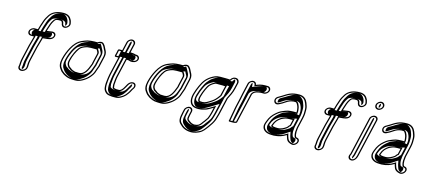

<svg xmlns="http://www.w3.org/2000/svg" viewBox="-66 -1359 4990 2231"><g transform="rotate(15 2429.5 -243.5)"><path d="M324.8 -374.2C331.8 -374.7 341.3 -375.6 351.1 -376.9C384.5 -379.6 425 -382.3 445.7 -409.5C474.8 -447.7 450.8 -488.7 401.6 -476.7C385.2 -473.6 369.1 -471.1 348.8 -469C350 -473.6 351.4 -478.4 353.1 -483.6L361.2 -508.9C363.6 -516.1 365.9 -523.1 368.2 -529.8L375.4 -551.7C381.4 -567.8 389.9 -583 398.8 -597.8C412.5 -617.4 414.7 -621.8 447.3 -625H470.1C471 -624.8 476.7 -623.6 479.6 -623H480.1C487.7 -620.2 492.8 -608.6 494.8 -598.6L497 -586.5C501.4 -568 522.3 -548.4 554.8 -561.7C575 -570 601.7 -596.3 594.8 -625.6L592.3 -636.4C590.6 -647 587.4 -656.5 583.1 -665C567 -697.3 542.4 -722 485.8 -722C411.5 -722 352.9 -698.8 318.3 -648.4C302.4 -624.3 284.5 -593.5 274.8 -562.1L267.8 -540.5C264.8 -532.7 261.6 -523.6 258.9 -514.8L258.8 -514.5C255.1 -498.7 247.6 -479.2 243.9 -463L243.6 -461.5H205.1C178.8 -461.5 151.7 -440.5 145.8 -414.9C139.9 -389.5 156.7 -367.3 183.3 -367.3H220.6C220.5 -366.8 219.8 -362.9 219.3 -361C211.3 -326.2 197.8 -289.2 189.2 -252.1L152 -90.8C147.6 -71.8 143.6 -51.5 143 -34.4C141.8 -24.5 143.1 -9 140.9 0.5L139.3 7.5C133.1 34.1 150.9 56 179.1 56C208.1 56 237 33.8 243.1 7.5L244.7 0.5C246.8 -8.6 247.6 -19.1 247.2 -30.2C247.3 -48.6 249.3 -67 254.5 -89.8L292 -252.1C300.4 -288.5 314.9 -327.6 323.5 -364.7L323.6 -365.2C323.9 -368.3 324.2 -370.6 324.8 -374.2ZM309.6 -373.2C309 -370 308.5 -365.1 308.4 -364.2C299.9 -327.8 285.7 -289.9 277 -252.1L239.5 -89.8C234 -65.9 231.9 -46.6 231.8 -26.6C232.2 -15.8 231.4 -7 229.7 0.5L228.1 7.5C224.2 24.4 204.2 41 182.5 41C162.1 41 150.2 25.1 154.3 7.5L155.9 0.5C159 -13.1 157.4 -28.6 158.3 -36C160.3 -52 162.5 -71.3 167 -90.8L204.2 -252.1C212.5 -287.9 226 -324.8 234.3 -361C235 -363.8 235.6 -367.2 235.8 -368.4L238 -382.3H186.8C168.5 -382.3 156.9 -398 160.8 -414.9C164.6 -431.6 183.1 -446.5 201.6 -446.5H255.1L258.9 -463C263.9 -484.8 274.1 -517.7 282.3 -538.6L289.5 -560.9C298.3 -589.7 315.4 -619.3 330.6 -642.4C359.9 -685 410.6 -707 482.3 -707C533.7 -707 553.9 -686.3 568.9 -656C572.9 -648.4 575.6 -640.1 577.2 -630.6L579.7 -619.4C584.3 -599.9 566.3 -581.3 551.7 -575.3C529.8 -566.4 515.5 -579.7 512.2 -592.6L510 -604.4C507.7 -615.7 503.3 -631.8 488.2 -637.2C482.7 -639.2 477 -639.6 475.2 -640H450C414.5 -636.5 401.6 -625.4 386.7 -604.2C376.5 -589.6 367.7 -571.8 360.9 -553.5L353.6 -531.4C351.4 -524.7 349 -517.7 346.6 -510.3L338.5 -485C336.8 -479.6 335.2 -474.3 333.9 -469.6L329.3 -452.3L346.9 -454.1C367.6 -456.2 384.4 -458.8 401.1 -462C435.2 -468.3 456.9 -446.5 434.1 -416.5C418.4 -395.9 365.2 -391.9 327.1 -389.1L312.1 -388ZM509.3 -634.2C534.8 -625 532.8 -611 534.8 -600.9L537.1 -588.9C537.6 -586.6 538.6 -584 540 -581.3C550.2 -591.5 558.6 -606.9 554.8 -623.1L552.3 -634.1C550.5 -644.4 547.7 -653 543.6 -661C526.5 -695.5 502.1 -707 482.3 -707C437.8 -707 390.5 -694.5 357.2 -646C341.6 -622.4 324 -592 314.7 -561.7L307.6 -539.8C304.6 -532 301.3 -522.8 298.8 -514.6C295 -498 287.5 -478.6 283.9 -463L280.1 -446.5H210.1C202 -442.2 189.2 -429.6 185.8 -414.9C182.4 -400.4 188.8 -387.3 195.7 -382.3H262.9L260.6 -367.7C260.5 -367 259.9 -363.2 259.3 -361C251.2 -325.7 237.7 -288.7 229.2 -252.1L192 -90.8C187.6 -71.7 183.7 -52.2 183.1 -35.3C182 -25.7 183.5 -10.7 180.9 0.5L179.3 7.5C176.6 18.9 179.1 28.8 184.3 35.6C192.1 29.6 200.5 18.8 203.1 7.5L204.7 0.5C206.7 -8 207.4 -17.8 207 -28.8C207.1 -47.8 209.2 -66.6 214.5 -89.8L252 -252.1C260.6 -289.1 275 -328 283.5 -364.8C283.7 -367 284.1 -370.4 284.7 -373.8L286.8 -386.4L320.4 -388.9C325.2 -389.2 332.8 -390 340 -390.9C374.1 -395.7 390.5 -390.5 407.2 -412.4C422.3 -432.3 419.6 -453.2 409.9 -462.1C394 -459.3 376.4 -456.6 356.1 -454.6L303.5 -449.3L308.9 -469.3C310.1 -473.9 311.6 -478.9 313.3 -484.2L321.3 -509.4C323.7 -516.7 326.1 -523.7 328.4 -530.4L335.6 -552.4C342 -569.6 350.4 -584.4 359.8 -600.2C368.3 -612.2 370.3 -621.9 396.1 -631C412 -636.7 429 -638.4 445.5 -640H484.5C491.8 -638.3 501.4 -637.1 509.3 -634.2Z M981.7 -362.5 955.8 -250.5C954.7 -245.4 954 -241.6 953.3 -235.1C953.1 -234.6 951.2 -229.5 949 -224.9C928.1 -167.3 897.1 -95 838 -95H822.9C818.2 -95 810.8 -95.3 801.8 -96H788.2C770.8 -99.5 743.3 -111.2 735.2 -120.8C730.8 -126 722.5 -129.6 715.7 -133.6C701.1 -151.9 689.3 -165.8 698.7 -206.5C712.5 -266.4 737.8 -319.7 767.4 -361.3C784.3 -383.1 814.7 -396.5 848.2 -406.2L858.6 -408.1C866.9 -409 887.1 -411 895.8 -411H959.5C961 -411 961.9 -411 963.9 -411.2C969.9 -396.2 986 -381.1 981.7 -362.5ZM1051.1 -243.1 1076.2 -351.9C1084.9 -389.6 1074.4 -416.9 1061.4 -438C1049.9 -456.8 1047.4 -472.6 1031.7 -490.3L1024.5 -498.1C1007.1 -518.3 973.8 -509.5 951.5 -493.5H914.9C886.4 -493.5 858.2 -489.5 834.6 -484.4L804.7 -474.5C793.4 -470.5 782.4 -466.1 772.6 -461.6C720.6 -438.9 684.4 -397.2 656.1 -345.5C632.9 -303.1 612.7 -254.3 600.3 -200.6C587.8 -146.5 595.6 -108.6 617.8 -80.8C626.6 -69.9 633.7 -56.5 647.8 -47.6C654.5 -43.3 660.5 -37 669 -31C696.8 -15.7 725.9 1 777.7 1C787.7 1.7 795.1 2 800.5 2H815.6C848.5 2 872.6 -7.6 896.5 -19.9C923 -33.8 949.2 -53.3 970 -74.9C992.7 -99.8 1018.2 -130.9 1027.4 -170.8C1030.5 -184.3 1045.8 -215.8 1049.9 -233.4L1050.1 -234.2C1050.1 -237.1 1050.4 -240.2 1051.1 -243.1ZM963 -426H899.3C888.6 -426 868.8 -423.9 859.8 -422.9L847.9 -420.8C813.3 -410.8 777.8 -396.8 755.9 -368.4C741 -349.1 729.8 -330.7 718.8 -306C705 -273.1 692.7 -245.4 683.7 -206.5C673.2 -161.1 688.1 -141.2 702.8 -122.8C707.4 -116.9 720.5 -112.1 722.4 -109.8C731.7 -98.9 743.9 -95 757.7 -89.4C767.6 -84.9 774.4 -82.8 783.4 -81H797.8C808.3 -80.2 813.8 -80 819.4 -80H834.5C909.5 -80 944 -169.6 963.1 -222.1C966.9 -230.2 967.1 -230.7 968.4 -235.7C969.1 -241.9 969.8 -245.8 970.8 -250.5L996.7 -362.5C1003.2 -390.5 982.5 -409.1 978.4 -419.2L975.3 -426.9C971.4 -426.6 966.7 -426 963 -426ZM781.7 -14H781.2C733.1 -14 706 -29.5 679.2 -44.2C671.5 -49.7 666.3 -55.4 658.1 -60.7C646.8 -67.9 640.4 -79.5 630.8 -91.6C610.9 -116.4 603.6 -149.7 615.3 -200.6C627.3 -252.6 646.9 -300 669.4 -341C696.5 -390.6 729.3 -427.7 776.2 -448.2C785.6 -452.5 796 -456.6 806.7 -460.4L835.5 -470C859.7 -475.1 884.4 -478.5 911.4 -478.5H953.6C972.2 -491.9 998.4 -502.6 1012 -486.9L1019.2 -479C1030.3 -466.5 1034.3 -455.7 1040.9 -441C1043.3 -434.2 1045.5 -431.9 1047.7 -428.4C1059.9 -408.5 1068.8 -384.8 1061.2 -351.9L1036.1 -243.1C1035.3 -239.5 1034.9 -235.3 1034.7 -232.7C1030.4 -216 1016.4 -188.2 1012.4 -170.8C1004.3 -135.7 981.6 -107.5 959.7 -83.6C941.1 -64.1 916.2 -45.6 891.9 -32.9C869.2 -21.2 848.8 -13 819 -13H803.9C799.1 -13 791.4 -13.3 781.7 -14ZM993.3 -235.3 993.2 -234.9C992.7 -233.1 991.3 -229.4 988.7 -223.8C970.9 -175 956.1 -100.2 867 -83C857.2 -81.1 845.8 -80 834.5 -80H819.4C810.9 -80 804.8 -80.3 794.7 -81H775.2C760 -84 748.1 -87.2 735.1 -93C723.2 -97.8 706 -104.3 696.8 -115.2C695.4 -116.8 686 -122 678.6 -126.3C663.4 -145.5 648.7 -163.2 658.7 -206.5C667.4 -244.4 679.5 -271.4 693.2 -304.1C703.8 -328 714.5 -344 728.8 -364.1C749.4 -390.8 788.7 -407.1 829.2 -418.9L847.1 -422.1C860.1 -423.5 876.8 -426 899.3 -426H960.4L997.8 -429.2L1003.6 -414.7C1008.6 -402.1 1026.9 -385.1 1021.7 -362.5L995.8 -250.5C994.7 -245.6 994.1 -241.7 993.3 -235.3ZM803.9 -13H819C827.9 -13 840.8 -15.7 864.6 -28C887.8 -40.1 912.1 -57.8 932.2 -78.8C954.3 -102.9 978.6 -132.7 987.4 -170.8C990.9 -185.9 1006 -216.7 1009.9 -233.6C1010 -236.3 1010.4 -239.9 1011.1 -243.1L1036.2 -351.9C1044.5 -387.9 1034.6 -413.4 1022.2 -433.5C1010.2 -453.2 1005.4 -471.6 989.2 -489.1C988.7 -488.8 987.6 -488.1 986.8 -487.5L974.3 -478.5H911.4C894.1 -478.5 875.1 -476.2 856.1 -472.4L830.5 -463.8C821.2 -460.5 811.5 -456.8 802.6 -452.6C723.3 -418 665.6 -310.1 640.3 -200.6C628.1 -147.6 636.1 -111.6 656.4 -86.2C665.8 -74.4 673.6 -61.9 682.8 -56C692.1 -50.1 696.6 -44.9 704 -39.5C733.5 -23.3 754.9 -14 781.2 -14H784.7C791.3 -13.6 803.8 -13 803.9 -13Z M1354.8 -384.3H1355.2C1355.3 -384.3 1355.3 -384.4 1355.9 -384.1C1381.2 -371.6 1419.9 -373.3 1445 -393C1470.6 -413.8 1471.1 -442.8 1455.4 -458.7C1447 -466.9 1435.6 -471.8 1418.1 -470.9C1403.5 -476.5 1380.5 -479.7 1359.5 -479.7H1353.3L1376.6 -580.5C1382.7 -607.1 1362.4 -629 1336 -629C1309.7 -629 1282.9 -606.8 1276.8 -580.5L1253.5 -479.6H1217C1201.4 -479.6 1199.9 -452.9 1195.6 -432.3C1190.4 -411.7 1179.6 -385 1195.2 -385H1231.7L1182.1 -170C1175.5 -141.4 1173.9 -113.4 1170.3 -88.4C1165.7 -52.8 1165.6 -19.8 1171.7 7.6C1176.3 26.9 1194.1 47.5 1210 58C1228.1 68.8 1253.1 70.7 1278.1 73H1316.3C1344.2 73 1363.7 66.5 1382.7 54.9C1399.8 46.4 1418.8 32 1432.2 18C1442.6 7.4 1450.3 -5.6 1458.5 -15.8C1474.4 -35.6 1483.5 -62.7 1497.3 -79.9C1525.3 -116.5 1504.4 -162.7 1456.4 -148.7C1413.5 -136.2 1400.3 -84.4 1381.1 -58C1371.6 -46.7 1367.3 -38.2 1359.2 -33.5C1352.5 -29.6 1345.2 -24 1338.7 -24H1303C1289.2 -26.8 1282 -25.9 1273.8 -34.4C1272.3 -41.5 1270.9 -56.5 1269.9 -66L1270.8 -79C1273.8 -108 1274.7 -139.2 1282 -170.5L1331.5 -385.3H1337.7C1340.8 -385.3 1347.1 -384.9 1354.8 -384.3ZM1412.5 -455.8C1428 -456.5 1436.4 -453.7 1443.2 -447C1454.7 -435.5 1453.2 -417.3 1437 -403.7C1416.9 -388.5 1384.5 -388.3 1362.7 -399C1354.8 -399.6 1345.3 -400.3 1341.1 -400.3H1320L1267 -170.5C1259.2 -137 1258.4 -105.7 1255.4 -76.8L1254.4 -62.3C1255.7 -50.9 1257.3 -35.3 1259.3 -25.2C1271.2 -12.9 1284.7 -11.7 1298.1 -9H1335.2C1349.8 -9 1360.5 -18.6 1364.7 -21.1C1379.8 -29.9 1384.9 -41.6 1392.6 -50.8C1417.8 -85.2 1426.3 -125.2 1457.6 -134.3C1492 -144.4 1504.8 -111.8 1485.9 -87.1C1469 -66.1 1459.9 -39.2 1447.2 -23.2C1437.6 -11.3 1430.5 0.6 1422.2 9C1410.4 21.4 1392.9 34.6 1378.4 41.8C1360.1 50.8 1347.4 58 1319.7 58H1282.2C1256.5 55.7 1234.8 53.2 1220.2 44.8C1205.7 35 1190.3 16.1 1186.8 1.3C1181.2 -23.8 1181.1 -55.7 1185.5 -89.8C1189.3 -115.5 1190.9 -143.1 1197.1 -170L1250.2 -400H1202.6C1203.2 -407.1 1207.4 -419.5 1210.5 -431.9C1210.5 -431.9 1210.6 -432.3 1210.6 -432.3C1210.6 -432.3 1210.7 -432.7 1210.5 -432.7C1213.1 -445.1 1215.3 -459 1217.3 -464.6H1264.9L1291.7 -580.5C1295.9 -598.6 1314.6 -614 1332.4 -614C1351.4 -614 1365.3 -597.4 1361.4 -580.5L1334.7 -464.7H1355.8C1377 -464.7 1399 -460.8 1412.3 -455.8ZM1366.2 -399 1380.1 -397.9 1388.4 -393.8C1391.5 -392.3 1394.1 -391.6 1395.4 -391.3C1397.2 -391.8 1402.5 -393.6 1408.7 -398.3C1428.1 -414.4 1428.9 -440.8 1417.4 -452.4C1416.1 -453.7 1414.9 -454.7 1413.4 -455.7L1400.9 -455.1L1388.2 -459.9C1381.2 -462.6 1366.6 -464.7 1355.8 -464.7H1309.7L1336.4 -580.5C1338.8 -590.7 1336.6 -599.8 1331.9 -606.6C1325.4 -600.4 1319 -590.7 1316.7 -580.5L1289.9 -464.6H1242.2C1239.5 -456.5 1237.8 -443.8 1235.5 -432.3C1232.5 -420.8 1228.4 -408.8 1227.3 -400H1275L1221.9 -170C1215.4 -142 1213.9 -114.2 1210.2 -88.9C1205.7 -53.9 1205.6 -21.3 1211.6 5.1C1215.5 21.8 1232.3 41 1244.8 49.5C1253.9 54.8 1261.9 55.8 1286.1 58H1319.6C1326.5 58 1332.2 58 1348.7 47.9C1362.4 39.5 1380.5 28.5 1394.4 14C1403.5 4.7 1411.1 -7.9 1419.9 -18.9C1434.4 -37 1442.9 -63 1458.7 -83C1470.1 -98.1 1472.1 -116.3 1466.2 -128.4C1447.3 -110.8 1435.7 -77.3 1419.4 -55C1410.1 -43.9 1408.9 -35.9 1392.3 -26.2C1392.3 -26.2 1386.9 -9 1335 -9H1289.7C1278.2 -11.3 1249.4 -14.2 1234 -30.1C1232.2 -38.8 1230.7 -53.9 1229.5 -64.6L1230.5 -78.1C1233.5 -107.1 1234.4 -138.4 1241.8 -170.5L1294.8 -400.3H1340.9C1350.8 -400.3 1356.9 -399.7 1366.2 -399Z M2010.7 -362.5 1984.8 -250.5C1983.7 -245.4 1983 -241.6 1982.3 -235.1C1982.1 -234.6 1980.2 -229.5 1978 -224.9C1957.1 -167.3 1926.1 -95 1867 -95H1851.9C1847.2 -95 1839.8 -95.3 1830.8 -96H1817.2C1799.8 -99.5 1772.3 -111.2 1764.2 -120.8C1759.8 -126 1751.5 -129.6 1744.7 -133.6C1730.1 -151.9 1718.3 -165.8 1727.7 -206.5C1741.5 -266.4 1766.8 -319.7 1796.4 -361.3C1813.3 -383.1 1843.7 -396.5 1877.2 -406.2L1887.6 -408.1C1895.9 -409 1916.1 -411 1924.8 -411H1988.5C1990 -411 1990.9 -411 1992.9 -411.2C1998.9 -396.2 2015 -381.1 2010.7 -362.5ZM2080.1 -243.1 2105.2 -351.9C2113.9 -389.6 2103.4 -416.9 2090.4 -438C2078.9 -456.8 2076.4 -472.6 2060.7 -490.3L2053.5 -498.1C2036.1 -518.3 2002.8 -509.5 1980.5 -493.5H1943.9C1915.4 -493.5 1887.2 -489.5 1863.6 -484.4L1833.7 -474.5C1822.4 -470.5 1811.4 -466.1 1801.6 -461.6C1749.6 -438.9 1713.4 -397.2 1685.1 -345.5C1661.9 -303.1 1641.7 -254.3 1629.3 -200.6C1616.8 -146.5 1624.6 -108.6 1646.8 -80.8C1655.6 -69.9 1662.7 -56.5 1676.8 -47.6C1683.5 -43.3 1689.5 -37 1698 -31C1725.8 -15.7 1754.9 1 1806.7 1C1816.7 1.7 1824.1 2 1829.5 2H1844.6C1877.5 2 1901.6 -7.6 1925.5 -19.9C1952 -33.8 1978.2 -53.3 1999 -74.9C2021.7 -99.8 2047.2 -130.9 2056.4 -170.8C2059.5 -184.3 2074.8 -215.8 2078.9 -233.4L2079.1 -234.2C2079.1 -237.1 2079.4 -240.2 2080.1 -243.1ZM1992 -426H1928.3C1917.6 -426 1897.8 -423.9 1888.8 -422.9L1876.9 -420.8C1842.3 -410.8 1806.8 -396.8 1784.9 -368.4C1770 -349.1 1758.8 -330.7 1747.8 -306C1734 -273.1 1721.7 -245.4 1712.7 -206.5C1702.2 -161.1 1717.1 -141.2 1731.8 -122.8C1736.4 -116.9 1749.5 -112.1 1751.4 -109.8C1760.7 -98.9 1772.9 -95 1786.7 -89.4C1796.6 -84.9 1803.4 -82.8 1812.4 -81H1826.8C1837.3 -80.2 1842.8 -80 1848.4 -80H1863.5C1938.5 -80 1973 -169.6 1992.1 -222.1C1995.9 -230.2 1996.1 -230.7 1997.4 -235.7C1998.1 -241.9 1998.8 -245.8 1999.8 -250.5L2025.7 -362.5C2032.2 -390.5 2011.5 -409.1 2007.4 -419.2L2004.3 -426.9C2000.4 -426.6 1995.7 -426 1992 -426ZM1810.7 -14H1810.2C1762.1 -14 1735 -29.5 1708.2 -44.2C1700.5 -49.7 1695.3 -55.4 1687.1 -60.7C1675.8 -67.9 1669.4 -79.5 1659.8 -91.6C1639.9 -116.4 1632.6 -149.7 1644.3 -200.6C1656.3 -252.6 1675.9 -300 1698.4 -341C1725.5 -390.6 1758.3 -427.7 1805.2 -448.2C1814.6 -452.5 1825 -456.6 1835.7 -460.4L1864.5 -470C1888.7 -475.1 1913.4 -478.5 1940.4 -478.5H1982.6C2001.2 -491.9 2027.4 -502.6 2041 -486.9L2048.2 -479C2059.3 -466.5 2063.3 -455.7 2069.9 -441C2072.3 -434.2 2074.5 -431.9 2076.7 -428.4C2088.9 -408.5 2097.8 -384.8 2090.2 -351.9L2065.1 -243.1C2064.3 -239.5 2063.9 -235.3 2063.7 -232.7C2059.4 -216 2045.4 -188.2 2041.4 -170.8C2033.3 -135.7 2010.6 -107.5 1988.7 -83.6C1970.1 -64.1 1945.2 -45.6 1920.9 -32.9C1898.2 -21.2 1877.8 -13 1848 -13H1832.9C1828.1 -13 1820.4 -13.3 1810.7 -14ZM2022.3 -235.3 2022.2 -234.9C2021.7 -233.1 2020.3 -229.4 2017.7 -223.8C1999.9 -175 1985.1 -100.2 1896 -83C1886.2 -81.1 1874.8 -80 1863.5 -80H1848.4C1839.9 -80 1833.8 -80.3 1823.7 -81H1804.2C1789 -84 1777.1 -87.2 1764.1 -93C1752.2 -97.8 1735 -104.3 1725.8 -115.2C1724.4 -116.8 1715 -122 1707.6 -126.3C1692.4 -145.5 1677.7 -163.2 1687.7 -206.5C1696.4 -244.4 1708.5 -271.4 1722.2 -304.1C1732.8 -328 1743.5 -344 1757.8 -364.1C1778.4 -390.8 1817.7 -407.1 1858.2 -418.9L1876.1 -422.1C1889.1 -423.5 1905.8 -426 1928.3 -426H1989.4L2026.8 -429.2L2032.6 -414.7C2037.6 -402.1 2055.9 -385.1 2050.7 -362.5L2024.8 -250.5C2023.7 -245.6 2023.1 -241.7 2022.3 -235.3ZM1832.9 -13H1848C1856.9 -13 1869.8 -15.7 1893.6 -28C1916.8 -40.1 1941.1 -57.8 1961.2 -78.8C1983.3 -102.9 2007.6 -132.7 2016.4 -170.8C2019.9 -185.9 2035 -216.7 2038.9 -233.6C2039 -236.3 2039.4 -239.9 2040.1 -243.1L2065.2 -351.9C2073.5 -387.9 2063.6 -413.4 2051.2 -433.5C2039.2 -453.2 2034.4 -471.6 2018.2 -489.1C2017.7 -488.8 2016.6 -488.1 2015.8 -487.5L2003.3 -478.5H1940.4C1923.1 -478.5 1904.1 -476.2 1885.1 -472.4L1859.5 -463.8C1850.2 -460.5 1840.5 -456.8 1831.6 -452.6C1752.3 -418 1694.6 -310.1 1669.3 -200.6C1657.1 -147.6 1665.1 -111.6 1685.4 -86.2C1694.8 -74.4 1702.6 -61.9 1711.8 -56C1721.1 -50.1 1725.6 -44.9 1733 -39.5C1762.5 -23.3 1783.9 -14 1810.2 -14H1813.7C1820.3 -13.6 1832.8 -13 1832.9 -13Z M2432.9 -26.4 2432.8 -26.1C2428.6 -7.5 2421.9 7.8 2414.9 24.5C2411.5 29.5 2387.6 64.4 2384.7 68.1C2377.8 77.1 2367.6 87.5 2360.5 100.2C2356.3 107.3 2347.3 115.2 2337.7 123.9L2327.8 129.2C2315.2 135.6 2307.4 135.3 2288.2 138H2277.5C2270.9 137.1 2260.3 134.5 2258 132.8L2247.6 128.6C2244.8 127.2 2239.7 124 2234.4 120.3C2211.3 103.2 2198.5 101.7 2207.1 64.5L2207.2 64.2C2208.2 57 2209.7 49.1 2211.7 40.5L2220.4 2.5C2226.4 -23.3 2209.4 -46 2183.1 -46C2156.9 -46 2129.4 -23.4 2123.4 2.5L2114.7 40.5C2099.8 105 2098.8 149.1 2131.2 176.4C2159.7 206.8 2198.6 235 2271.9 235H2272.3L2295.5 232.9C2321.2 227.9 2336.9 224.7 2363 212C2389.2 199.4 2401.5 188.2 2416.9 171.9C2431.4 157.2 2440 141 2451.4 128.3L2463.3 112C2481.2 89.2 2503.2 53.4 2514.3 24.4L2521.5 2.1C2526.7 -14.3 2532.4 -32 2536.8 -50.9L2583.4 -253.1C2605.6 -298.4 2625.3 -330.5 2637.9 -385.2L2654.1 -455.1C2660 -481 2644.5 -505.9 2620.5 -509.9C2592.9 -514.8 2568.8 -502.1 2550.7 -474H2547.9C2534.9 -474 2518.7 -476.9 2501 -476H2435C2410.1 -476 2387.7 -471.8 2368.3 -463.4C2311.2 -438.8 2260.8 -396 2231.4 -334.2L2216.2 -303.1C2202.1 -273.3 2191.3 -241.7 2180.9 -207.5C2162.3 -143.4 2171.4 -91.8 2205.5 -65.7C2242.4 -37.6 2320.3 -45.5 2371.4 -64.1C2391.5 -71.1 2424.5 -90.6 2452.8 -108L2439.5 -50.4C2437.5 -41.3 2435.3 -33.4 2432.9 -26.4ZM2484.8 -385.5C2494.3 -385.5 2505.2 -384.3 2517.2 -383.7C2515.1 -376.4 2512.1 -364.7 2509.9 -355L2489.9 -268.5C2481.8 -256.8 2476.3 -248.4 2466.2 -236.7C2439 -203.3 2425.6 -193.9 2383.8 -167.9C2345.1 -143.3 2326.4 -134.6 2277.5 -141.2C2267.4 -148.6 2267.6 -173.7 2276.2 -200.4C2285.4 -230.1 2293.6 -257.4 2305.9 -282.1L2321.7 -314.2C2340.2 -350.8 2363.3 -365.1 2398.9 -383.6C2404.4 -384.3 2409.7 -385.5 2414.1 -385.5ZM2544.5 -459H2557.3L2563.2 -468.3C2578 -491.1 2593.5 -498.8 2614.6 -495.1C2631.3 -492.3 2643.3 -473.3 2639.1 -455.1L2622.9 -385.2C2610.7 -332.4 2591.8 -301.9 2568.9 -255L2521.8 -50.9C2517.6 -32.8 2512 -15.5 2506.9 0.8L2499.8 22.6C2489.2 49.9 2468.7 83.3 2451.6 105L2440.1 120.8C2426.5 136.2 2419 150.6 2406.8 163.1C2391.7 179.1 2383.2 187.1 2358.8 198.8C2334.8 210.6 2320.9 213.3 2296.7 218.1L2275.1 220C2204.6 219.7 2170.8 194 2143.1 164.6C2125.1 149.3 2117 126.4 2120.1 94.7C2122.9 75.7 2125.1 60.4 2129.7 40.5L2138.4 2.5C2142.5 -15 2162 -31 2179.7 -31C2199.1 -31 2209.2 -13.8 2205.4 2.5L2196.7 40.5C2194.7 49 2192.9 58.8 2192 64.8C2182.1 109.8 2202.6 117.6 2223.5 133C2229.7 137.4 2234.6 140.4 2238.6 142.5L2248.2 146.4C2258.2 151.1 2264 151.7 2273 153H2285.8C2303.9 150.4 2315.1 150.9 2332.5 142.1L2344.8 135.5C2354.9 126.4 2365.9 118.1 2373.6 105.1C2379.4 94.7 2388.1 85.9 2396.3 75.3C2401.2 68.9 2424 35.3 2428.3 28.9C2438.3 5 2447.9 -21.4 2454.5 -50.4L2474.6 -137.1L2446.9 -120.2C2418.9 -103 2386.1 -84 2369.2 -78.1C2324.8 -61.9 2258.6 -55.3 2224.4 -73.4C2187.9 -92.6 2176.9 -142.3 2195.7 -206.5C2205.9 -240 2216.6 -271.3 2229.9 -299.4L2245.1 -330.6C2272.1 -387.3 2317.8 -426.7 2371.7 -449.9C2388.2 -457 2408.2 -461 2431.5 -461H2497.9C2513.7 -461.8 2529.2 -459 2544.5 -459ZM2488.3 -400.5H2417.5C2408.7 -400.5 2403.8 -398.9 2397.3 -398.1C2360.1 -378.8 2329.8 -361.1 2308.1 -318.1L2292.3 -286C2279.1 -259.4 2270.6 -231 2261.6 -201.6C2251.8 -171.3 2249.4 -141.1 2269 -126.8C2322.2 -119.6 2349 -129.8 2389.9 -155.8C2431.2 -181.5 2449.3 -194.7 2477.2 -228.9C2488.7 -242.1 2495.4 -252.7 2504.1 -265.2L2524.9 -355C2527 -364.4 2530 -376 2532 -383L2536.2 -398L2521.3 -398.7C2509.9 -399.3 2499 -400.5 2488.3 -400.5ZM2597.9 -385.2 2614.1 -455.1C2617.2 -468.9 2613.1 -482.5 2605.9 -490.8C2600.9 -486.5 2595 -479.9 2589.7 -471.7L2581.5 -459H2544.5C2512.8 -459 2508.9 -461.4 2500.5 -461H2431.5C2419.8 -461 2410.4 -459.7 2397.7 -454.2C2371.1 -442.7 2339.9 -424.6 2318.3 -399.9C2299.7 -380.6 2283.4 -359.2 2270.9 -332.8L2255.7 -301.7C2241.9 -272.5 2231.1 -241 2220.8 -207.1C2202.5 -144.4 2214 -94.5 2241.9 -73.2C2262.7 -57.4 2311.7 -62.4 2345.1 -74.6C2356.5 -78.5 2391.2 -97.9 2419 -115L2506.9 -168.8L2479.5 -50.4C2477.5 -41.4 2475 -32.7 2472.9 -26.1C2468.4 -6.9 2461.5 8.9 2454.6 25.5C2452.1 31.4 2427 66.3 2423.2 71.1C2415.7 80.9 2406.3 90.5 2399.8 102.2C2393.8 112.2 2382.7 121.3 2372.7 130.3L2359.8 137.2C2342 146.2 2309.7 150.5 2292.3 153H2267C2251.1 150.8 2238.8 149.4 2225.6 142.8L2215.5 138.7C2210.1 135.9 2205.3 133 2198.3 128C2177.3 112.5 2158.3 102.8 2167.1 64.4C2168.1 57.6 2169.7 49.1 2171.7 40.5L2180.4 2.5C2182.6 -6.8 2181.3 -15.4 2177.7 -22.3C2171.4 -16 2165.6 -6.8 2163.4 2.5L2154.7 40.5C2150 60.8 2147.6 77.5 2144.9 95.7C2141.4 130 2151.3 155.2 2168.7 169.9C2197.1 200.1 2230.6 218.9 2271.4 220L2284.1 218.8C2304.8 214.7 2310.3 214.1 2332 203.5C2354.4 192.7 2363.8 184.3 2379.2 168C2392.3 154.6 2400.1 139.8 2413 125.1L2424.7 109.1C2442.2 86.9 2463.6 52.1 2474.5 23.7L2481.6 1.6C2486.8 -14.7 2492.5 -32.3 2496.8 -50.9L2543.6 -253.8C2566.1 -299.8 2585.5 -331.1 2597.9 -385.2ZM2488.3 -400.5C2506.4 -400.5 2517.4 -399 2525.7 -398.6L2560.9 -396.9L2557.1 -383.5C2555.1 -376.3 2552.1 -364.6 2549.9 -355L2529.6 -267.2C2521.3 -255.2 2515.2 -245.8 2504.4 -233.3C2477.1 -199.9 2459.3 -186.9 2417.8 -161C2381.1 -137.7 2337.2 -116.8 2261 -127.1L2247.9 -128.9L2241.5 -133.5C2221.7 -147.9 2227.5 -173.4 2236.4 -200.8C2245.5 -230.5 2253.8 -258.2 2266.4 -283.6L2282.3 -315.7C2303.2 -357.3 2335.8 -375.5 2375.8 -396.2L2389.8 -397.9C2389.8 -397.9 2397.5 -400.5 2417.5 -400.5Z M2665 -26 2661.4 -10.5C2658.2 3.4 2678.5 0 2687 0C2692.3 0 2755.1 4 2759.8 -16.5L2841.9 -372C2844.7 -376.9 2844.9 -378.5 2845.1 -378.4C2853.9 -395.5 2878.1 -408.8 2901.7 -412.1C2915.2 -414 2922.9 -418 2937 -418H2972C2997.8 -418 3025.6 -440.3 3031.7 -466.5C3037.8 -492.7 3020.3 -515 2994.4 -515H2959.4C2921.6 -515 2889.7 -504.8 2857.9 -492.4C2856.6 -512.6 2842.7 -529 2819.6 -529C2793 -529 2766.1 -507.1 2759.9 -480.5L2731.5 -357.5C2725.1 -329.7 2721.2 -304.2 2714.6 -275.5L2695.9 -194.5C2693.6 -184.3 2691.3 -172.9 2689 -160.1L2683.1 -126C2681.6 -116.7 2679.9 -108 2678 -99.5C2674.9 -86.3 2669.8 -51.2 2667.6 -41.5L2667.4 -40.9C2667.2 -37.1 2666.5 -32.5 2665 -26ZM2693 -99.5C2695 -108.3 2696.8 -117.6 2698.3 -127L2704.1 -160.9C2706.4 -173.5 2708.6 -184.6 2710.9 -194.5L2729.6 -275.5C2736.4 -304.9 2740.3 -330.5 2746.5 -357.5L2774.9 -480.5C2779.2 -498.8 2797.8 -514 2816.2 -514C2831.6 -514 2841.5 -503.1 2842.6 -488.1L2843.7 -472L2860.7 -478.6C2891.7 -490.7 2921 -500 2955.9 -500H2990.9C3008.4 -500 3020.8 -484.2 3016.7 -466.5C3012.6 -448.8 2992.9 -433 2975.5 -433H2940.5C2923 -433 2913.3 -428.4 2903 -426.9C2875.4 -423.1 2845.9 -408.8 2831.3 -382C2829.7 -378.5 2830.4 -379.5 2827.5 -374.5L2745.5 -19.5C2732.6 -14.1 2695.8 -15 2690.5 -15C2685.6 -15 2680.8 -14.6 2677.4 -14.7L2680 -26C2684.5 -45.4 2688.3 -79.1 2693 -99.5ZM2705 -26 2702.4 -14.7C2707.9 -14.6 2716.3 -14.9 2719.4 -15.4C2719.5 -15.6 2719.7 -16 2719.8 -16.5L2802.1 -373C2805.1 -378.2 2803.8 -376.9 2806.1 -380.8C2816.6 -399.8 2841.2 -418.9 2890.9 -426.1C2890.9 -426.1 2902.2 -433 2940.5 -433H2966.1C2975.1 -438 2988.2 -451.3 2991.7 -466.5C2995.2 -481.5 2988.8 -494.7 2981.6 -500H2955.9C2938.9 -500 2917.2 -494.8 2885.7 -482.5L2820.1 -457L2817.8 -490.8C2817.4 -496.2 2816.2 -500.7 2813.9 -505.4C2807.6 -498.9 2802.1 -490.1 2799.9 -480.5L2771.5 -357.5C2765.2 -330 2761.3 -304.5 2754.6 -275.5L2735.9 -194.5C2733.6 -184.4 2731.3 -173.1 2729 -160.4L2723.2 -126.4C2721.7 -117.1 2720 -108.1 2718 -99.5C2715 -86.7 2710 -52.1 2707.5 -41.3C2707.3 -37.6 2706.5 -32.4 2705 -26Z M3204.4 -74H3204.1C3188 -74 3173.7 -78.4 3168.6 -84C3168.7 -84.3 3168.8 -84.6 3168.8 -84.9C3169 -85.6 3169.7 -88 3170.8 -91.4C3186.5 -138.4 3208.5 -159.6 3244.4 -183.8C3253.4 -189.9 3273.8 -196.4 3288.3 -202.5C3298.5 -205.9 3320.5 -208.5 3334.1 -208.5H3363.9C3368.3 -208.5 3370.2 -208.6 3376.5 -209.9L3361.1 -143.2C3355.2 -139.1 3349.7 -134.1 3345.6 -128.5L3338 -118.2C3336.7 -116.5 3335.1 -114.9 3331.5 -111.5C3303.6 -92.9 3272.7 -73 3230.5 -73C3221.3 -73 3212.7 -73.3 3204.4 -74ZM3356.6 -22.2C3359.4 -7.5 3365.5 4.7 3369.4 17.9C3378.8 48.6 3406.8 65.4 3444.3 71L3444.6 71C3484.4 73.4 3524 23 3502.5 -8.6C3493 -22.5 3481.7 -21 3467.2 -26.1C3457.5 -43.5 3455.2 -61.3 3455.3 -88.6L3457.3 -105.7C3458.9 -118.5 3458.1 -126.5 3461 -139L3489.3 -261.6C3498.8 -302.6 3498.6 -333.6 3497.8 -364.4C3497.6 -396.3 3487.7 -418.8 3479.1 -442.2C3464.9 -478.2 3437.5 -515 3375.1 -515C3352.4 -515 3333.7 -513.6 3312.8 -509.9C3243.3 -497.9 3197.4 -453.2 3147.6 -428.1C3084 -397.9 3111.3 -313.6 3173 -342.8C3200.9 -355.3 3219.6 -367.9 3244.9 -384.8C3269.1 -401.8 3295.4 -414.2 3330.8 -418H3356.7C3367.1 -414.1 3373.5 -404.5 3379.3 -392.4C3384.2 -379.8 3389.5 -372.2 3391.3 -360C3394.1 -341.2 3398.2 -325.5 3395.7 -304.6C3394.3 -304.9 3389.4 -305.5 3386.3 -305.5H3356.5C3337.5 -305.5 3311 -302.7 3294.7 -299.4C3271.5 -294 3256.2 -285.4 3236.4 -278.5C3219.8 -272.2 3204.7 -264.3 3191.1 -254.6L3163.7 -232.8C3126.4 -200.9 3100.7 -167.8 3081.2 -113.4C3068.8 -81 3064.2 -60.7 3071.4 -37.7C3081.6 -1.3 3121.5 23 3177.2 23C3187.9 23.7 3198.3 24 3209.2 24H3209.4L3209.6 24C3268.1 21 3315.2 4.8 3356.6 -22.2ZM3227 -58C3274.5 -58 3310.1 -81.1 3338.1 -99.8C3342.7 -102.9 3346.9 -107.7 3349.6 -111.1L3357.5 -121.7C3361.4 -127.2 3368.5 -132 3374.4 -136.1L3395.8 -228.6L3376.6 -224.6C3370.6 -223.3 3371.5 -223.5 3367.4 -223.5H3337.6C3322.1 -223.5 3300.4 -221.3 3286.5 -216.7C3272.8 -212.1 3251.5 -204.9 3237.7 -195.5C3200.1 -170.1 3173.3 -143.9 3156.3 -92.9C3155 -89.1 3154.3 -87 3153.8 -84.9L3152.1 -77.3L3156.1 -72.8C3169.3 -58.1 3198.4 -58 3227 -58ZM3181.1 8H3180.7C3128.9 8 3094.8 -14.6 3086.3 -44.7C3080.1 -64.3 3083.2 -79.2 3095.5 -111.3C3114.2 -163.4 3137.3 -192.4 3172 -222.3L3198.6 -243.6C3211.1 -252.3 3224 -259 3238.8 -264.6C3259.9 -272 3274.6 -280.2 3294.6 -284.8C3308.9 -287.7 3335.6 -290.5 3353.1 -290.5H3382.9C3384.1 -290.5 3389.5 -289.9 3389.6 -289.9L3408.6 -286.3L3411 -306.3C3413.8 -330.1 3409.2 -347.5 3406.6 -365.3C3404.3 -380.6 3398.2 -389.2 3393.8 -400.3C3388.3 -414.5 3378.8 -426.9 3362.6 -433H3333.4C3294.6 -428.8 3264.2 -414.7 3238.1 -396.4C3213.1 -379.8 3195.7 -368 3169.2 -356.2C3127.8 -336.5 3106.6 -393.4 3151.8 -414.9C3206.8 -442.7 3248 -484.1 3312.1 -495.1C3332.1 -498.7 3349.5 -500 3371.6 -500C3427.1 -500 3451.2 -468.1 3464.5 -434.4C3473.2 -410.7 3482.3 -390 3482.4 -360.8C3483.3 -329.8 3483.4 -300.9 3474.3 -261.6L3446 -139C3442.5 -124 3443.4 -115.3 3442 -104.1L3439.9 -86.1C3439.8 -55.6 3443.4 -34.5 3455.3 -13.2C3473.8 -6.8 3482.7 -7.9 3489.1 1.5C3503.8 23.2 3475.3 57.1 3449.2 56C3414.3 50.7 3391.9 35.9 3384.3 10.8C3379.9 -3.7 3374.2 -15.3 3371.7 -28.1L3368.3 -45.9L3350.2 -34.1C3311.8 -9 3268.2 6 3212.5 9C3200.2 9 3191.9 8.7 3181.1 8ZM3127.9 -81 3128.6 -84C3128.7 -84.4 3128.8 -84.6 3128.8 -84.9C3129.1 -86.2 3129.8 -88.4 3131 -91.9C3147 -140.1 3171.8 -164.6 3209.6 -190.2C3225.1 -200.6 3247.9 -207.1 3259.2 -211.9C3281.5 -221.4 3312.7 -223.5 3337.6 -223.5H3362.2L3422.6 -236.2L3400.3 -139.9C3394.5 -135.9 3388.9 -132 3384.3 -125.7L3376.5 -115.3C3374.5 -112.7 3371.3 -109.5 3367.4 -106C3342.8 -89.5 3305 -58 3227 -58C3216.7 -58 3206.3 -58.3 3196.7 -59C3159.7 -60.2 3139 -68.7 3127.9 -81ZM3210 9C3248.2 6.6 3284.3 -4.1 3322.1 -28.8L3387.5 -71.5L3396.6 -24.6C3399.3 -10.8 3405.2 1 3409.3 14.9C3415.7 35.7 3431 47.5 3446 53C3462.6 40.6 3475 13.1 3463.5 -3.7C3460.7 -7.9 3458.4 -9.2 3458.2 -9.2C3460.6 -8 3435.9 -15.1 3430.3 -17.6C3418.6 -38.4 3415.1 -56.8 3415.1 -87.6L3417.2 -105.1C3418.7 -117.3 3417.9 -125.5 3421 -139L3449.3 -261.6C3458.6 -302 3458.5 -332.1 3457.7 -363.1C3457.5 -393.8 3447.9 -415.3 3439.3 -438.8C3423.9 -478.1 3391.2 -500 3371.6 -500C3353.1 -500 3343.2 -499.3 3327.3 -496.4C3281.7 -488.6 3237.8 -449.4 3178.8 -419.6C3155.3 -408.5 3145.4 -376.8 3156.7 -358.4C3173.7 -367 3189.1 -377.1 3210 -391.1C3236.3 -409.4 3271.6 -426.8 3328.4 -433H3375.8L3386.3 -429C3409.4 -420.3 3412.9 -408.6 3418.9 -396C3423.7 -383.8 3429.4 -375.9 3431.4 -362.1C3434.1 -343.8 3438.4 -327.3 3435.8 -305.2L3432.8 -280.3L3378.4 -290.5H3353.1C3343.8 -290.5 3322.5 -288.5 3312.5 -286.6C3300.4 -283.6 3287.9 -277 3263.2 -268.2C3251.4 -263.7 3238.5 -257.3 3226.7 -248.9L3200.1 -227.7C3164.9 -197.5 3140.1 -166.2 3120.9 -112.6C3108.5 -80.2 3104.6 -62.1 3111.4 -40.6C3121.4 -4.9 3159.3 8 3180.7 8H3184C3193 8.6 3200 8.9 3210 9Z M3886.8 -374.2C3893.8 -374.7 3903.3 -375.6 3913.1 -376.9C3946.5 -379.6 3987 -382.3 4007.7 -409.5C4036.8 -447.7 4012.8 -488.7 3963.6 -476.7C3947.2 -473.6 3931.1 -471.1 3910.8 -469C3912 -473.6 3913.4 -478.4 3915.1 -483.6L3923.2 -508.9C3925.6 -516.1 3927.9 -523.1 3930.2 -529.8L3937.4 -551.7C3943.4 -567.8 3951.9 -583 3960.8 -597.8C3974.5 -617.4 3976.7 -621.8 4009.3 -625H4032.1C4033 -624.8 4038.7 -623.6 4041.6 -623H4042.1C4049.7 -620.2 4054.8 -608.6 4056.8 -598.6L4059 -586.5C4063.4 -568 4084.3 -548.4 4116.8 -561.7C4137 -570 4163.7 -596.3 4156.8 -625.6L4154.3 -636.4C4152.6 -647 4149.4 -656.5 4145.1 -665C4129 -697.3 4104.4 -722 4047.8 -722C3973.5 -722 3914.9 -698.8 3880.3 -648.4C3864.4 -624.3 3846.5 -593.5 3836.8 -562.1L3829.8 -540.5C3826.8 -532.7 3823.6 -523.6 3820.9 -514.8L3820.8 -514.5C3817.1 -498.7 3809.6 -479.2 3805.9 -463L3805.6 -461.5H3767.1C3740.8 -461.5 3713.7 -440.5 3707.8 -414.9C3701.9 -389.5 3718.7 -367.3 3745.3 -367.3H3782.6C3782.5 -366.8 3781.8 -362.9 3781.3 -361C3773.3 -326.2 3759.8 -289.2 3751.2 -252.1L3714 -90.8C3709.6 -71.8 3705.6 -51.5 3705 -34.4C3703.8 -24.5 3705.1 -9 3702.9 0.5L3701.3 7.5C3695.1 34.1 3712.9 56 3741.1 56C3770.1 56 3799 33.8 3805.1 7.5L3806.7 0.5C3808.8 -8.6 3809.6 -19.1 3809.2 -30.2C3809.3 -48.6 3811.3 -67 3816.5 -89.8L3854 -252.1C3862.4 -288.5 3876.9 -327.6 3885.5 -364.7L3885.6 -365.2C3885.9 -368.3 3886.2 -370.6 3886.8 -374.2ZM3871.6 -373.2C3871 -370 3870.5 -365.1 3870.4 -364.2C3861.9 -327.8 3847.7 -289.9 3839 -252.1L3801.5 -89.8C3796 -65.9 3793.9 -46.6 3793.8 -26.6C3794.2 -15.8 3793.4 -7 3791.7 0.5L3790.1 7.5C3786.2 24.4 3766.2 41 3744.5 41C3724.1 41 3712.2 25.1 3716.3 7.5L3717.9 0.5C3721 -13.1 3719.4 -28.6 3720.3 -36C3722.3 -52 3724.5 -71.3 3729 -90.8L3766.2 -252.1C3774.5 -287.9 3788 -324.8 3796.3 -361C3797 -363.8 3797.6 -367.2 3797.8 -368.4L3800 -382.3H3748.8C3730.5 -382.3 3718.9 -398 3722.8 -414.9C3726.6 -431.6 3745.1 -446.5 3763.6 -446.5H3817.1L3820.9 -463C3825.9 -484.8 3836.1 -517.7 3844.3 -538.6L3851.5 -560.9C3860.3 -589.7 3877.4 -619.3 3892.6 -642.4C3921.9 -685 3972.6 -707 4044.3 -707C4095.7 -707 4115.9 -686.3 4130.9 -656C4134.9 -648.4 4137.6 -640.1 4139.2 -630.6L4141.7 -619.4C4146.3 -599.9 4128.3 -581.3 4113.7 -575.3C4091.8 -566.4 4077.5 -579.7 4074.2 -592.6L4072 -604.4C4069.7 -615.7 4065.3 -631.8 4050.2 -637.2C4044.7 -639.2 4039 -639.6 4037.2 -640H4012C3976.5 -636.5 3963.6 -625.4 3948.7 -604.2C3938.5 -589.6 3929.7 -571.8 3922.9 -553.5L3915.6 -531.4C3913.4 -524.7 3911 -517.7 3908.6 -510.3L3900.5 -485C3898.8 -479.6 3897.2 -474.3 3895.9 -469.6L3891.3 -452.3L3908.9 -454.1C3929.6 -456.2 3946.4 -458.8 3963.1 -462C3997.2 -468.3 4018.9 -446.5 3996.1 -416.5C3980.4 -395.9 3927.2 -391.9 3889.1 -389.1L3874.1 -388ZM4071.3 -634.2C4096.8 -625 4094.8 -611 4096.8 -600.9L4099.1 -588.9C4099.6 -586.6 4100.6 -584 4102 -581.3C4112.2 -591.5 4120.6 -606.9 4116.8 -623.1L4114.3 -634.1C4112.5 -644.4 4109.7 -653 4105.6 -661C4088.5 -695.5 4064.1 -707 4044.3 -707C3999.8 -707 3952.5 -694.5 3919.2 -646C3903.6 -622.4 3886 -592 3876.7 -561.7L3869.6 -539.8C3866.6 -532 3863.3 -522.8 3860.8 -514.6C3857 -498 3849.5 -478.6 3845.9 -463L3842.1 -446.5H3772.1C3764 -442.2 3751.2 -429.6 3747.8 -414.9C3744.4 -400.4 3750.8 -387.3 3757.7 -382.3H3824.9L3822.6 -367.7C3822.5 -367 3821.9 -363.2 3821.3 -361C3813.2 -325.7 3799.7 -288.7 3791.2 -252.1L3754 -90.8C3749.6 -71.7 3745.7 -52.2 3745.1 -35.3C3744 -25.7 3745.5 -10.7 3742.9 0.5L3741.3 7.5C3738.6 18.9 3741.1 28.8 3746.3 35.6C3754.1 29.6 3762.5 18.8 3765.1 7.5L3766.7 0.5C3768.7 -8 3769.4 -17.8 3769 -28.8C3769.1 -47.8 3771.2 -66.6 3776.5 -89.8L3814 -252.1C3822.6 -289.1 3837 -328 3845.5 -364.8C3845.7 -367 3846.1 -370.4 3846.7 -373.8L3848.8 -386.4L3882.4 -388.9C3887.2 -389.2 3894.8 -390 3902 -390.9C3936.1 -395.7 3952.5 -390.5 3969.2 -412.4C3984.3 -432.3 3981.6 -453.2 3971.9 -462.1C3956 -459.3 3938.4 -456.6 3918.1 -454.6L3865.5 -449.3L3870.9 -469.3C3872.1 -473.9 3873.6 -478.9 3875.3 -484.2L3883.3 -509.4C3885.7 -516.7 3888.1 -523.7 3890.4 -530.4L3897.6 -552.4C3904 -569.6 3912.4 -584.4 3921.8 -600.2C3930.3 -612.2 3932.3 -621.9 3958.1 -631C3974 -636.7 3991 -638.4 4007.5 -640H4046.5C4053.8 -638.3 4063.4 -637.1 4071.3 -634.2Z M4124.4 -1.6C4124.4 -1.6 4121.4 3.5 4119.5 7.7C4105.6 36.4 4119.6 61.1 4140 67.2C4180 79.3 4211.8 39.9 4221.3 -1.5L4326.3 -455.9C4332.2 -481.8 4315.3 -503 4288.6 -503C4262 -503 4235.2 -481.8 4229.3 -455.9ZM4301.4 -580C4328 -580 4354.9 -601.9 4361.1 -628.5C4367.5 -656 4349.1 -680 4321.5 -680C4294.8 -680 4267.9 -658.1 4261.8 -631.5C4255.4 -604 4273.8 -580 4301.4 -580ZM4138.8 0.9 4244.3 -455.9C4248.2 -473.1 4266.5 -488 4285.2 -488C4303.9 -488 4315.2 -473.1 4311.3 -455.9L4206.3 -1.5C4198.2 33.9 4175.3 61.2 4147.3 52.8C4133.5 48.6 4123.6 31.1 4133.2 11.3C4136 5.5 4137.1 3.8 4138.8 0.9ZM4304.9 -595C4285.7 -595 4272.4 -612.4 4276.8 -631.5C4281 -649.8 4299.7 -665 4318 -665C4337.2 -665 4350.5 -647.6 4346.1 -628.5C4341.9 -610.2 4323.2 -595 4304.9 -595ZM4158 45.3C4168 34.4 4177.2 16.5 4181.3 -1.5L4286.3 -455.9C4288.4 -465.4 4287 -474 4283.4 -480.4C4277.4 -474.6 4271.4 -465.4 4269.3 -455.9L4164.1 -0.6C4155 15.4 4151.3 32.7 4158 45.3ZM4306.2 -602.6C4312.6 -608.9 4318.8 -618.4 4321.1 -628.5C4323.7 -639.6 4321.6 -649.9 4316.7 -657.4C4310.3 -651.1 4304.1 -641.6 4301.8 -631.5C4299.2 -620.4 4301.3 -610.1 4306.2 -602.6Z M4501.4 -74H4501.1C4485 -74 4470.7 -78.4 4465.6 -84C4465.7 -84.3 4465.8 -84.6 4465.8 -84.9C4466 -85.6 4466.7 -88 4467.8 -91.4C4483.5 -138.4 4505.5 -159.6 4541.4 -183.8C4550.4 -189.9 4570.8 -196.4 4585.3 -202.5C4595.5 -205.9 4617.5 -208.5 4631.1 -208.5H4660.9C4665.3 -208.5 4667.2 -208.6 4673.5 -209.9L4658.1 -143.2C4652.2 -139.1 4646.7 -134.1 4642.6 -128.5L4635 -118.2C4633.7 -116.5 4632.1 -114.9 4628.5 -111.5C4600.6 -92.9 4569.7 -73 4527.5 -73C4518.3 -73 4509.7 -73.3 4501.4 -74ZM4653.6 -22.2C4656.4 -7.5 4662.5 4.7 4666.4 17.9C4675.8 48.6 4703.8 65.4 4741.3 71L4741.6 71C4781.4 73.4 4821 23 4799.5 -8.6C4790 -22.5 4778.7 -21 4764.2 -26.1C4754.5 -43.5 4752.2 -61.3 4752.3 -88.6L4754.3 -105.7C4755.9 -118.5 4755.1 -126.5 4758 -139L4786.3 -261.6C4795.8 -302.6 4795.6 -333.6 4794.8 -364.4C4794.6 -396.3 4784.7 -418.8 4776.1 -442.2C4761.9 -478.2 4734.5 -515 4672.1 -515C4649.4 -515 4630.7 -513.6 4609.8 -509.9C4540.3 -497.9 4494.4 -453.2 4444.6 -428.1C4381 -397.9 4408.3 -313.6 4470 -342.8C4497.9 -355.3 4516.6 -367.9 4541.9 -384.8C4566.1 -401.8 4592.4 -414.2 4627.8 -418H4653.7C4664.1 -414.1 4670.5 -404.5 4676.3 -392.4C4681.2 -379.8 4686.5 -372.2 4688.3 -360C4691.1 -341.2 4695.2 -325.5 4692.7 -304.6C4691.3 -304.9 4686.4 -305.5 4683.3 -305.5H4653.5C4634.5 -305.5 4608 -302.7 4591.7 -299.4C4568.5 -294 4553.2 -285.4 4533.4 -278.5C4516.8 -272.2 4501.7 -264.3 4488.1 -254.6L4460.7 -232.8C4423.4 -200.9 4397.7 -167.8 4378.2 -113.4C4365.8 -81 4361.2 -60.7 4368.4 -37.7C4378.6 -1.3 4418.5 23 4474.2 23C4484.9 23.7 4495.3 24 4506.2 24H4506.4L4506.6 24C4565.1 21 4612.2 4.8 4653.6 -22.2ZM4524 -58C4571.5 -58 4607.1 -81.1 4635.1 -99.8C4639.7 -102.9 4643.9 -107.7 4646.6 -111.1L4654.5 -121.7C4658.4 -127.2 4665.5 -132 4671.4 -136.1L4692.8 -228.6L4673.6 -224.6C4667.6 -223.3 4668.5 -223.5 4664.4 -223.5H4634.6C4619.1 -223.5 4597.4 -221.3 4583.5 -216.7C4569.8 -212.1 4548.5 -204.9 4534.7 -195.5C4497.1 -170.1 4470.3 -143.9 4453.3 -92.9C4452 -89.1 4451.3 -87 4450.8 -84.9L4449.1 -77.3L4453.1 -72.8C4466.3 -58.1 4495.4 -58 4524 -58ZM4478.1 8H4477.7C4425.9 8 4391.8 -14.6 4383.3 -44.7C4377.1 -64.3 4380.2 -79.2 4392.5 -111.3C4411.2 -163.4 4434.3 -192.4 4469 -222.3L4495.6 -243.6C4508.1 -252.3 4521 -259 4535.8 -264.6C4556.9 -272 4571.6 -280.2 4591.6 -284.8C4605.9 -287.7 4632.6 -290.5 4650.1 -290.5H4679.9C4681.1 -290.5 4686.5 -289.9 4686.6 -289.9L4705.6 -286.3L4708 -306.3C4710.8 -330.1 4706.2 -347.5 4703.6 -365.3C4701.3 -380.6 4695.2 -389.2 4690.8 -400.3C4685.3 -414.5 4675.8 -426.9 4659.6 -433H4630.4C4591.6 -428.8 4561.2 -414.7 4535.1 -396.4C4510.1 -379.8 4492.7 -368 4466.2 -356.2C4424.8 -336.5 4403.6 -393.4 4448.8 -414.9C4503.8 -442.7 4545 -484.1 4609.1 -495.1C4629.1 -498.7 4646.5 -500 4668.6 -500C4724.1 -500 4748.2 -468.1 4761.5 -434.4C4770.2 -410.7 4779.3 -390 4779.4 -360.8C4780.3 -329.8 4780.4 -300.9 4771.3 -261.6L4743 -139C4739.5 -124 4740.4 -115.3 4739 -104.1L4736.9 -86.1C4736.8 -55.6 4740.4 -34.5 4752.3 -13.2C4770.8 -6.8 4779.7 -7.9 4786.1 1.5C4800.8 23.2 4772.3 57.1 4746.2 56C4711.3 50.7 4688.9 35.9 4681.3 10.8C4676.9 -3.7 4671.2 -15.3 4668.7 -28.1L4665.3 -45.9L4647.2 -34.1C4608.8 -9 4565.2 6 4509.5 9C4497.2 9 4488.9 8.7 4478.1 8ZM4424.9 -81 4425.6 -84C4425.7 -84.4 4425.8 -84.6 4425.8 -84.9C4426.1 -86.2 4426.8 -88.4 4428 -91.9C4444 -140.1 4468.8 -164.6 4506.6 -190.2C4522.1 -200.6 4544.9 -207.1 4556.2 -211.9C4578.5 -221.4 4609.7 -223.5 4634.6 -223.5H4659.2L4719.6 -236.2L4697.3 -139.9C4691.5 -135.9 4685.9 -132 4681.3 -125.7L4673.5 -115.3C4671.5 -112.7 4668.3 -109.5 4664.4 -106C4639.8 -89.5 4602 -58 4524 -58C4513.7 -58 4503.3 -58.3 4493.7 -59C4456.7 -60.2 4436 -68.7 4424.9 -81ZM4507 9C4545.2 6.6 4581.3 -4.1 4619.1 -28.8L4684.5 -71.5L4693.6 -24.6C4696.3 -10.8 4702.2 1 4706.3 14.9C4712.7 35.7 4728 47.5 4743 53C4759.6 40.6 4772 13.1 4760.5 -3.7C4757.7 -7.9 4755.4 -9.2 4755.2 -9.2C4757.6 -8 4732.9 -15.1 4727.3 -17.6C4715.6 -38.4 4712.1 -56.8 4712.1 -87.6L4714.2 -105.1C4715.7 -117.3 4714.9 -125.5 4718 -139L4746.3 -261.6C4755.6 -302 4755.5 -332.1 4754.7 -363.1C4754.5 -393.8 4744.9 -415.3 4736.3 -438.8C4720.9 -478.1 4688.2 -500 4668.6 -500C4650.1 -500 4640.2 -499.3 4624.3 -496.4C4578.7 -488.6 4534.8 -449.4 4475.8 -419.6C4452.3 -408.5 4442.4 -376.8 4453.7 -358.4C4470.7 -367 4486.1 -377.1 4507 -391.1C4533.3 -409.4 4568.6 -426.8 4625.4 -433H4672.8L4683.3 -429C4706.4 -420.3 4709.9 -408.6 4715.9 -396C4720.7 -383.8 4726.4 -375.9 4728.4 -362.1C4731.1 -343.8 4735.4 -327.3 4732.8 -305.2L4729.8 -280.3L4675.4 -290.5H4650.1C4640.8 -290.5 4619.5 -288.5 4609.5 -286.6C4597.4 -283.6 4584.9 -277 4560.2 -268.2C4548.4 -263.7 4535.5 -257.3 4523.7 -248.9L4497.1 -227.7C4461.9 -197.5 4437.1 -166.2 4417.9 -112.6C4405.5 -80.2 4401.6 -62.1 4408.4 -40.6C4418.4 -4.9 4456.3 8 4477.7 8H4481C4490 8.6 4497 8.9 4507 9Z"/></g></svg>

Font: HoneyBee
Style: BlurIt
Weight: 700
Foundry: Cannot Into Space Fonts
Version: Version 0.89